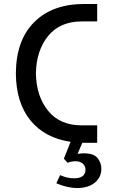

<svg xmlns="http://www.w3.org/2000/svg" viewBox="-20 -720 586 968"><path d="M321 101 302 80 336 -5Q206 -24 133.5 -113Q61 -202 60 -350Q61 -517 152.5 -608.5Q244 -700 405 -700H470V-612H393Q282 -612 222.5 -538.5Q163 -465 161 -350Q163 -235 222.5 -161.5Q282 -88 393 -88H470V0H395L371 56Q388 53 403 53Q453 53 472 77Q491 101 491 131Q491 173 458.5 200.5Q426 228 368 228Q320 228 264 204L283 163Q320 179 353 179Q411 179 411 135Q411 118 398 105.5Q385 93 361 93Q339 93 321 101Z"/></svg>

Font: Baumans
Style: Regular
Weight: 400
Designer: Henadij Zarechnjuk
Foundry: Cyreal (www.cyreal.org)
Version: Version 001.001